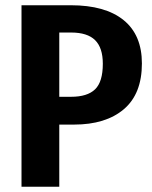

<svg xmlns="http://www.w3.org/2000/svg" viewBox="-20 -712 579 732"><path d="M521 -470Q521 -354 452 -295.5Q383 -237 262 -237H206V0H62V-692H250Q381 -692 451 -635.5Q521 -579 521 -470ZM372 -469Q372 -530 342.5 -559Q313 -588 251 -588H206V-343H251Q313 -343 342.5 -371.5Q372 -400 372 -469Z"/></svg>

Font: Fira Sans Condensed SemiBold
Style: Regular
Weight: 600
Width: 3
Designer: bBox Type GmbH & Carrois Corporate GbR & Edenspiekermann AG
Foundry: bBox Type GmbH & Carrois Corporate GbR & Edenspiekermann AG
Version: Version 4.301